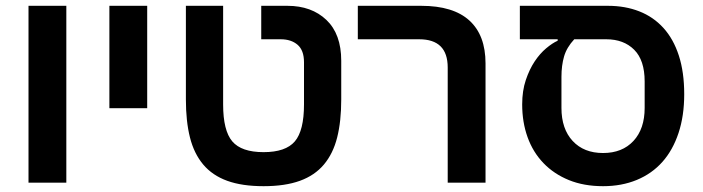

<svg xmlns="http://www.w3.org/2000/svg" viewBox="-20 -628 2418 660"><path d="M78 -608H208V0H78Z M356 -608H486V-256H356Z M886 12Q812 12 761 -6.5Q710 -25 678.5 -62.5Q647 -100 633 -155.5Q619 -211 619 -286V-608H747V-269Q747 -179 778.5 -142Q810 -105 886 -105Q962 -105 993.5 -142Q1025 -179 1025 -269V-414Q1025 -455 1003 -474Q981 -493 945 -493H878V-608H968Q1051 -608 1102 -559.5Q1153 -511 1153 -419V-286Q1153 -211 1139 -155.5Q1125 -100 1093.5 -62.5Q1062 -25 1011 -6.5Q960 12 886 12Z M1519 -396Q1519 -493 1421 -493H1210V-608H1428Q1538 -608 1593.5 -557.5Q1649 -507 1649 -410V0H1519Z M1767 -608H2070Q2129 -608 2177.5 -589Q2226 -570 2260.5 -532Q2295 -494 2313.5 -437Q2332 -380 2332 -304Q2332 -230 2312.5 -171Q2293 -112 2257 -71.5Q2221 -31 2169 -9.5Q2117 12 2053 12Q1987 12 1935.5 -9Q1884 -30 1848 -67.5Q1812 -105 1793.5 -156.5Q1775 -208 1775 -269Q1775 -316 1787.5 -353Q1800 -390 1818 -417Q1836 -444 1857.5 -462Q1879 -480 1897 -488V-493H1767ZM2053 -102Q2119 -102 2157.5 -143.5Q2196 -185 2196 -257V-348Q2196 -421 2160 -457Q2124 -493 2064 -493H1954Q1928 -465 1919 -434Q1910 -403 1910 -364V-257Q1910 -185 1948.5 -143.5Q1987 -102 2053 -102Z"/></svg>

Font: IBM Plex Sans Hebrew SmBld
Style: Regular
Weight: 600
Designer: Mike Abbink, Paul van der Laan, Pieter van Rosmalen, Yanek Iontef
Foundry: Bold Monday
Version: Version 1.3